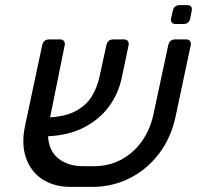

<svg xmlns="http://www.w3.org/2000/svg" viewBox="-20 -725 771 751"><path d="M337 -75Q401 -73 451 -99Q501 -125 534 -171Q567 -217 580 -277L638 -548Q643 -571 666 -571H708Q718 -571 723 -564.5Q728 -558 726 -548L667 -270Q649 -185 600.5 -122Q552 -59 482 -25.5Q412 8 331 6H256Q191 6 145.5 -24Q100 -54 81.5 -108Q63 -162 78 -233L145 -548Q150 -571 173 -571H215Q225 -571 230 -564.5Q235 -558 233 -548L176 -266Q240 -270 279.5 -292.5Q319 -315 339.5 -349Q360 -383 369 -424L396 -548Q401 -571 424 -571H465Q475 -571 480 -564.5Q485 -558 483 -548L456 -420Q443 -358 406 -308Q369 -258 309.5 -227Q250 -196 168 -192Q171 -135 208.5 -105Q246 -75 305 -75ZM667 -631Q657 -631 652 -637Q647 -643 649 -653L656 -683Q661 -705 683 -705H713Q723 -705 727.5 -699Q732 -693 730 -683L724 -653Q719 -631 697 -631Z"/></svg>

Font: Lubike
Style: Italic
Weight: 400
Italic angle: -12°
Foundry: Honoka55
Version: Version 1.000;July 22, 2022;FontCreator 14.0.0.2862 64-bit